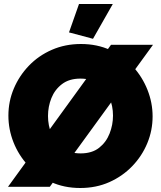

<svg xmlns="http://www.w3.org/2000/svg" viewBox="-20 -934 803 960"><path d="M381 6Q300 6 234 -24.5Q168 -55 120.5 -106.5Q73 -158 47.5 -222.5Q22 -287 22 -356Q22 -427 49 -491Q76 -555 124.5 -605.5Q173 -656 239.5 -685Q306 -714 385 -714Q466 -714 532 -683.5Q598 -653 645 -601Q692 -549 717.5 -484.5Q743 -420 743 -352Q743 -282 716.5 -218Q690 -154 641.5 -103.5Q593 -53 527 -23.5Q461 6 381 6ZM220 -354Q220 -307 237.5 -264Q255 -221 291.5 -194Q328 -167 383 -167Q440 -167 475.5 -195Q511 -223 528 -266.5Q545 -310 545 -356Q545 -404 527 -446Q509 -488 473 -514.5Q437 -541 382 -541Q326 -541 290 -513.5Q254 -486 237 -443.5Q220 -401 220 -354ZM745 -710 229 0H20L535 -710ZM445 -740 325 -772 375 -914H544Z"/></svg>

Font: Raleway Black
Style: Regular
Weight: 900
Designer: Matt McInerney, Pablo Impallari, Rodrigo Fuenzalida
Foundry: Matt McInerney, Pablo Impallari, Rodrigo Fuenzalida
Version: Version 4.026